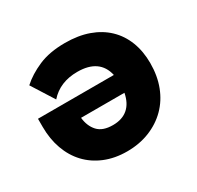

<svg xmlns="http://www.w3.org/2000/svg" viewBox="-111 -597 750 732"><g transform="rotate(-30 264.0 -231.5)"><path d="M254 7Q200 7 156.5 -11Q113 -29 83 -61Q53 -93 37 -137.5Q21 -182 21 -235V-271H355Q337 -351 240 -351Q163 -351 118 -300L56 -398Q89 -428 137.5 -449Q186 -470 254 -470Q312 -470 357 -454Q402 -438 433.5 -408Q465 -378 481.5 -335.5Q498 -293 498 -241Q498 -185 480.5 -139.5Q463 -94 430.5 -61.5Q398 -29 353 -11Q308 7 254 7ZM257 -107Q298 -107 323 -128.5Q348 -150 356 -192H165Q169 -154 190.5 -130.5Q212 -107 257 -107Z"/></g></svg>

Font: Tilda Sans Extra Bold
Style: Regular
Weight: 800
Designer: ParaType Ltd
Foundry: ParaType Ltd
Version: Version 1.009